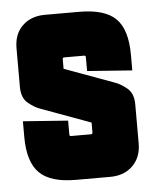

<svg xmlns="http://www.w3.org/2000/svg" viewBox="-43 -541 468 579"><g transform="rotate(-5 191.0 -252.0)"><path d="M20 -190 156 -180V-138Q156 -133 161 -133H221Q226 -133 226 -138V-168L76 -223Q60 -228 40 -244Q20 -260 20 -294V-411Q20 -454 46 -479Q72 -504 114 -504H218Q295 -504 328.5 -471Q362 -438 362 -361V-314L226 -324V-366Q226 -371 221 -371H161Q156 -371 156 -366V-337L306 -282Q322 -277 342 -261Q362 -245 362 -211V-93Q362 -51 336 -25.5Q310 0 268 0H164Q87 0 53.5 -33.5Q20 -67 20 -143Z"/></g></svg>

Font: Karantina
Style: Bold
Weight: 700
Designer: Rony Koch
Foundry: Rony Koch
Version: Version 1.000; ttfautohint (v1.8.3)